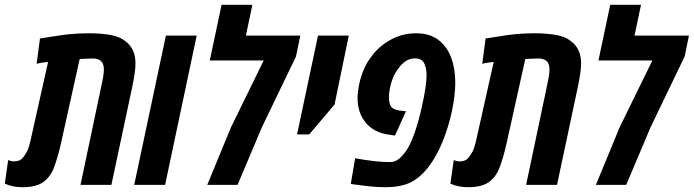

<svg xmlns="http://www.w3.org/2000/svg" viewBox="-52 -780 2926 810"><path d="M43 9.8Q0 9.8 -31.7 -5.4L-17.6 -104.5Q-3.9 -99.1 6.8 -99.1Q26.4 -99.6 36.1 -106.9Q45.9 -114.3 56.6 -131.8Q62 -140.1 66.2 -150.6Q70.3 -161.1 75.7 -182.6L150.9 -518.6Q139.2 -517.6 127 -515.9Q114.7 -514.2 102.5 -510.7L116.7 -617.7Q150.4 -623.5 206.5 -631.6Q262.7 -639.6 327.1 -639.6Q369.1 -639.6 410.9 -633.1Q452.6 -626.5 478.5 -605Q519.5 -573.7 519.5 -513.2Q519.5 -493.7 515.9 -468.5Q512.2 -443.4 506.3 -415.5L418 0H287.6L377.4 -425.8Q386.2 -465.8 386.2 -486.8Q386.2 -512.2 373.5 -522.9Q366.7 -528.8 357.9 -531Q349.1 -533.2 341.8 -533.2Q336.4 -533.2 319.1 -532.7Q301.8 -532.2 284.2 -531.2L204.6 -172.4Q191.4 -114.7 176 -74Q160.6 -33.2 130.4 -11.7Q100.1 9.8 43 9.8Z M514.2 0 647.9 -629.9H777.8L644.5 0Z M822.3 0 922.4 -242.7 1060.5 -524.9H833L882.8 -759.8H1012.7L985.4 -629.9H1214.8L1196.8 -542L1052.7 -242.7L950.2 0Z M1201.2 -212.9 1289.6 -629.9H1419.4L1359.4 -338.9L1252.4 -212.9Z M1574.2 9.8Q1538.1 9.8 1501.5 5.6Q1464.8 1.5 1448.7 -1L1427.7 -3.9L1446.3 -112.3Q1534.2 -96.2 1593.8 -96.2Q1617.2 -96.2 1636 -114Q1654.8 -131.8 1668.9 -155.8Q1685.1 -183.1 1700.4 -229.2Q1715.8 -275.4 1728 -331.5Q1737.3 -372.1 1742.4 -406Q1747.6 -439.9 1747.6 -462.9Q1747.6 -491.2 1737.8 -512.5Q1728 -533.7 1698.7 -533.7Q1664.1 -533.7 1636.7 -501.5Q1625 -487.8 1615 -470.5Q1605 -453.1 1599.1 -432.6Q1594.7 -418.5 1591.8 -401.6Q1588.9 -384.8 1588.9 -371.1Q1588.9 -337.4 1602.1 -325.7Q1615.2 -314 1647.9 -312L1660.6 -310.5L1614.3 -208L1592.8 -211.4Q1526.9 -219.2 1491.7 -261.5Q1456.5 -303.7 1456.5 -365.7Q1456.5 -378.9 1458.3 -394.3Q1460 -409.7 1463.9 -427.2Q1476.6 -486.8 1507.1 -531.2Q1537.6 -575.7 1579.6 -602.5Q1636.7 -639.6 1703.1 -639.6Q1760.3 -639.6 1796.9 -612.1Q1833.5 -584.5 1851.1 -537.4Q1868.7 -490.2 1868.7 -431.6Q1868.7 -379.9 1855.2 -314.5Q1841.8 -249 1816.4 -185.3Q1791 -121.6 1754.9 -74.7Q1717.3 -26.9 1676 -8.5Q1634.8 9.8 1574.2 9.8Z M1922.9 9.8Q1879.9 9.8 1848.1 -5.4L1862.3 -104.5Q1876 -99.1 1886.7 -99.1Q1906.2 -99.6 1916 -106.9Q1925.8 -114.3 1936.5 -131.8Q1941.9 -140.1 1946 -150.6Q1950.2 -161.1 1955.6 -182.6L2030.8 -518.6Q2019 -517.6 2006.8 -515.9Q1994.6 -514.2 1982.4 -510.7L1996.6 -617.7Q2030.3 -623.5 2086.4 -631.6Q2142.6 -639.6 2207 -639.6Q2249 -639.6 2290.8 -633.1Q2332.5 -626.5 2358.4 -605Q2399.4 -573.7 2399.4 -513.2Q2399.4 -493.7 2395.8 -468.5Q2392.1 -443.4 2386.2 -415.5L2297.9 0H2167.5L2257.3 -425.8Q2266.1 -465.8 2266.1 -486.8Q2266.1 -512.2 2253.4 -522.9Q2246.6 -528.8 2237.8 -531Q2229 -533.2 2221.7 -533.2Q2216.3 -533.2 2199 -532.7Q2181.6 -532.2 2164.1 -531.2L2084.5 -172.4Q2071.3 -114.7 2055.9 -74Q2040.5 -33.2 2010.3 -11.7Q1980 9.8 1922.9 9.8Z M2461.9 0 2562 -242.7 2700.2 -524.9H2472.7L2522.5 -759.8H2652.3L2625 -629.9H2854.5L2836.4 -542L2692.4 -242.7L2589.8 0Z"/></svg>

Font: Open Sans Condensed
Style: Bold Italic
Weight: 700
Width: 3
Italic angle: -12°
Designer: Monotype Design Team
Foundry: Monotype Imaging Inc.
Version: Version 3.003; ttfautohint (v1.8.4)